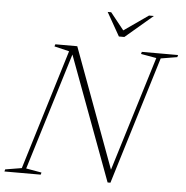

<svg xmlns="http://www.w3.org/2000/svg" viewBox="-85 -914 948 981"><g transform="rotate(5 389.0 -424.0)"><path d="M718 -645 517.5 10H503L267 -625.5L82.5 -25L162 -11L159 0H-27L-24 -11L60 -25L248.5 -640.5L172 -659L175.5 -670H288L514.5 -56.5L695.5 -645L616 -659L619 -670H805L802 -659ZM664.5 -858 523.5 -738H495.5L427.5 -858H445.5L515 -771L639.5 -858Z"/></g></svg>

Font: Newsreader Text ExtraLight
Style: Italic
Weight: 275
Italic angle: -17°
Designer: Hugues Gentile
Foundry: Production Type
Version: Version 1.001